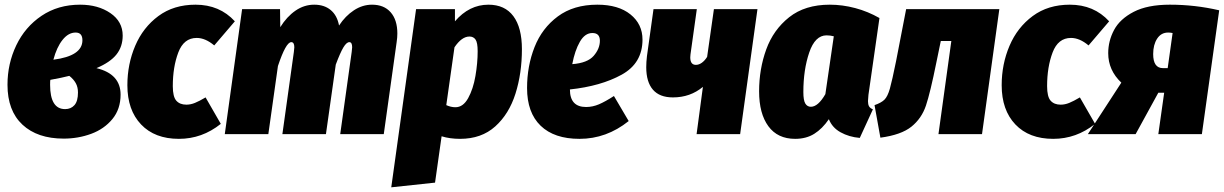

<svg xmlns="http://www.w3.org/2000/svg" viewBox="-20 -573 5227 820"><path d="M504 -421Q504 -374 477.5 -340.5Q451 -307 392 -282Q495 -257 495 -169Q495 -107 460 -64.5Q425 -22 369.5 -1.5Q314 19 252 19Q140 19 76 -40.5Q12 -100 12 -211Q12 -301 49.5 -379.5Q87 -458 157.5 -505.5Q228 -553 322 -553Q399 -553 451.5 -517Q504 -481 504 -421ZM208 -318Q332 -334 332 -401Q332 -434 303 -434Q272 -434 247 -402.5Q222 -371 208 -318ZM195 -232Q194 -228 194 -211Q194 -107 258 -107Q283 -107 298 -124Q313 -141 313 -178Q313 -201 303.5 -218Q294 -235 276 -249Q245 -241 195 -232Z M983 -482 895 -379Q857 -411 820 -411Q765 -411 741.5 -349Q718 -287 718 -205Q718 -160 733 -143Q748 -126 776 -126Q794 -126 812.5 -133.5Q831 -141 858 -157L923 -44Q843 20 744 20Q641 20 582.5 -41.5Q524 -103 524 -209Q524 -299 557.5 -377.5Q591 -456 656.5 -504.5Q722 -553 815 -553Q918 -553 983 -482Z M1677 -430Q1677 -413 1674 -393L1619 0H1433L1482 -351L1484 -371Q1484 -393 1472 -393Q1460 -393 1446.5 -370.5Q1433 -348 1414 -297L1372 0H1186L1235 -351L1237 -371Q1237 -393 1224 -393Q1201 -393 1167 -291L1126 0H940L1014 -534H1176L1177 -457Q1205 -502 1242 -527.5Q1279 -553 1322 -553Q1365 -553 1392.5 -530Q1420 -507 1428 -464Q1455 -505 1491.5 -529Q1528 -553 1569 -553Q1620 -553 1648.5 -520.5Q1677 -488 1677 -430Z M1757 -534H1923V-482Q1984 -553 2066 -553Q2136 -553 2172.5 -504Q2209 -455 2209 -363Q2209 -260 2181.5 -173Q2154 -86 2095 -33Q2036 20 1945 20Q1901 20 1866 9L1838 207L1651 227ZM2020 -354Q2020 -391 2011 -404Q2002 -417 1985 -417Q1952 -417 1921 -371L1886 -124Q1906 -115 1925 -115Q1958 -115 1979.5 -154Q2001 -193 2010.5 -248.5Q2020 -304 2020 -354Z M2724 -404Q2724 -303 2635 -254Q2546 -205 2414 -191Q2414 -116 2483 -116Q2511 -116 2538 -127.5Q2565 -139 2602 -163L2665 -56Q2570 20 2455 20Q2347 20 2289 -36Q2231 -92 2231 -197Q2231 -291 2263 -372Q2295 -453 2362.5 -503Q2430 -553 2531 -553Q2621 -553 2672.5 -511.5Q2724 -470 2724 -404ZM2542 -399Q2542 -432 2510 -432Q2478 -432 2456.5 -394.5Q2435 -357 2424 -299Q2489 -304 2515.5 -334.5Q2542 -365 2542 -399Z M3141 0H2955L2982 -202Q2928 -157 2854 -157Q2797 -157 2768.5 -190Q2740 -223 2740 -286Q2740 -308 2743 -333L2771 -534H2956L2929 -341Q2928 -336 2928 -328Q2928 -296 2952 -296Q2965 -296 2977.5 -305Q2990 -314 3000 -330L3029 -534H3215Z M3736 -496 3689 -168Q3687 -148 3687 -141Q3687 -127 3691.5 -119Q3696 -111 3708 -106L3652 16Q3606 12 3570 -8Q3534 -28 3520 -64Q3492 -23 3457.5 -1.5Q3423 20 3376 20Q3301 20 3261.5 -34Q3222 -88 3222 -183Q3222 -278 3252.5 -362Q3283 -446 3350.5 -499.5Q3418 -553 3524 -553Q3578 -553 3632.5 -538.5Q3687 -524 3736 -496ZM3411 -180Q3411 -144 3419.5 -130.5Q3428 -117 3443 -117Q3474 -117 3505 -171L3541 -418Q3526 -422 3510 -422Q3461 -422 3436 -348.5Q3411 -275 3411 -180Z M4174 0H3988L4043 -398H3998L3979 -306Q3953 -177 3934.5 -122Q3916 -67 3872.5 -32Q3829 3 3740 15L3715 -124Q3744 -134 3757.5 -147.5Q3771 -161 3780.5 -194.5Q3790 -228 3807 -312L3850 -534H4248Z M4717 -482 4629 -379Q4591 -411 4554 -411Q4499 -411 4475.5 -349Q4452 -287 4452 -205Q4452 -160 4467 -143Q4482 -126 4510 -126Q4528 -126 4546.5 -133.5Q4565 -141 4592 -157L4657 -44Q4577 20 4478 20Q4375 20 4316.5 -41.5Q4258 -103 4258 -209Q4258 -299 4291.5 -377.5Q4325 -456 4390.5 -504.5Q4456 -553 4549 -553Q4652 -553 4717 -482Z M5187 -529 5113 0H4927L4952 -177H4927L4830 0H4626L4769 -220Q4713 -273 4713 -346Q4713 -398 4738 -445Q4763 -492 4822 -522.5Q4881 -553 4976 -553Q5084 -553 5187 -529ZM4905 -342Q4905 -282 4947 -282H4967L4988 -432Q4978 -434 4969 -434Q4939 -434 4922 -408Q4905 -382 4905 -342Z"/></svg>

Font: Fira Sans Condensed Black
Style: Italic
Weight: 900
Width: 3
Italic angle: -8°
Designer: Carrois Corporate & Edenspiekermann AG
Foundry: Carrois Corporate GbR & Edenspiekermann AG
Version: Version 4.203